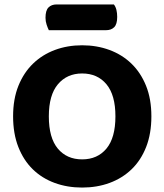

<svg xmlns="http://www.w3.org/2000/svg" viewBox="-20 -828 740 865"><path d="M662 -304Q662 -226 638.5 -166Q615 -106 573 -65.5Q531 -25 474 -4Q417 17 350 17Q283 17 226 -4Q169 -25 127.5 -65.5Q86 -106 62.5 -166Q39 -226 39 -304Q39 -382 63 -441.5Q87 -501 129 -541.5Q171 -582 227.5 -603Q284 -624 350 -624Q416 -624 473 -603Q530 -582 572 -541.5Q614 -501 638 -441.5Q662 -382 662 -304ZM500 -304Q500 -400 459.5 -448.5Q419 -497 350 -497Q282 -497 241 -448.5Q200 -400 200 -304Q200 -207 240.5 -158.5Q281 -110 350 -110Q419 -110 459.5 -158.5Q500 -207 500 -304ZM200 -692Q195 -702 190 -717Q185 -732 185 -748Q185 -781 198.5 -794.5Q212 -808 235 -808H493Q501 -798 504.5 -783.5Q508 -769 508 -752Q508 -719 494.5 -705.5Q481 -692 458 -692Z"/></svg>

Font: Baloo Paaji 2
Style: Bold
Weight: 700
Designer: Shuchita Grover, Noopur Datye and Ek Type
Foundry: Ek Type
Version: Version 1.640;hotconv 1.0.111;makeotfexe 2.5.65597; ttfautoh